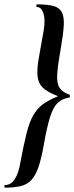

<svg xmlns="http://www.w3.org/2000/svg" viewBox="-45 -745 341 882"><path d="M124 -725Q173 -725 200.5 -717.5Q228 -710 239 -689Q250 -668 248 -629.5Q246 -591 235 -528Q221 -450 218 -406.5Q215 -363 228 -342.5Q241 -322 274 -310Q276 -310 276 -303.5Q276 -297 274 -297Q241 -292 220.5 -273Q200 -254 185.5 -209Q171 -164 156 -79Q145 -16 131.5 23Q118 62 98.5 82.5Q79 103 49.5 110Q20 117 -22 117Q-25 117 -25 111Q-25 105 -22 105Q6 105 23.5 77Q41 49 49 -1Q64 -81 77 -132.5Q90 -184 107.5 -215Q125 -246 152 -266Q179 -286 222 -303Q174 -321 152.5 -341.5Q131 -362 127.5 -394Q124 -426 133 -477Q142 -528 156 -607Q164 -657 154 -685Q144 -713 124 -713Q122 -713 122 -719Q122 -725 124 -725Z"/></svg>

Font: Cormorant
Style: Bold Italic
Weight: 700
Italic angle: -10°
Designer: Christian Thalmann (Catharsis Fonts)
Foundry: Catharsis Fonts
Version: Version 4.000